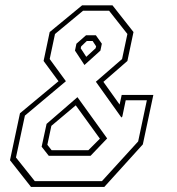

<svg xmlns="http://www.w3.org/2000/svg" viewBox="-20 -720 681 740"><path d="M99.5 0.5 18.5 -102.5 57 -283.5 205.5 -407 148 -485 171.5 -596.5 296.5 -699.5H413.5L494.5 -596.5L471 -485L378.5 -404.5L441 -317L449 -354H571L530.5 -163.5L382 0.5ZM114 -22H373L512.5 -175L546 -333.5H464.5L451.5 -271L448 -267L349.5 -405L450.5 -492.5L471 -589L400.5 -678.5H300L192 -589L171.5 -492.5L234 -407L76 -274.5L41.5 -113ZM305.5 -469.5 269 -525 274.5 -551.5 311.5 -584H349.5L372.5 -551.5L367 -525ZM312.5 -501 348.5 -534 350.5 -541.5 337 -562H314.5L293 -541.5L291 -534ZM168 -119.5 140.5 -154.5 159.5 -242.5 278.5 -345.5 393 -186.5 329 -119.5ZM179 -141H320.5L365 -185.5L272 -314L178 -235L162.5 -162Z"/></svg>

Font: Tourney Expanded ExtraLight
Style: Italic
Weight: 200
Width: 7
Italic angle: -12°
Designer: Tyler Finck
Foundry: Etcetera Type Co
Version: Version 1.010; ttfautohint (v1.8.3)